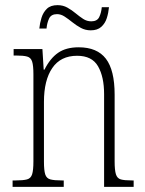

<svg xmlns="http://www.w3.org/2000/svg" viewBox="-20 -727 564 747"><path d="M29 0V-25H41Q70 -25 85 -29Q100 -33 105 -49Q110 -65 110 -99V-438Q110 -472 105 -487.5Q100 -503 85.5 -507Q71 -511 43 -511H33V-536H145L150 -456H153Q175 -500 206 -521.5Q237 -543 286 -543Q358 -543 392 -498.5Q426 -454 426 -359V-99Q426 -65 431 -49Q436 -33 450 -29Q464 -25 493 -25H500V0H385V-361Q385 -428 361.5 -469Q338 -510 280 -510Q216 -510 183.5 -462.5Q151 -415 151 -331V-98Q151 -64 156 -48.5Q161 -33 176 -29Q191 -25 220 -25H228V0ZM333 -609Q312 -609 294.5 -618.5Q277 -628 261.5 -640.5Q246 -653 231.5 -662.5Q217 -672 202 -672Q179 -672 171 -655Q163 -638 161 -616H133Q135 -637 141.5 -658Q148 -679 162.5 -693Q177 -707 204 -707Q225 -707 242 -697.5Q259 -688 274 -675.5Q289 -663 303.5 -653.5Q318 -644 335 -644Q358 -644 366 -660.5Q374 -677 376 -699H404Q402 -677 395.5 -656.5Q389 -636 374 -622.5Q359 -609 333 -609Z"/></svg>

Font: Noto Serif Lao Condensed ExtraLight
Style: Regular
Weight: 200
Width: 3
Designer: Monotype Design Team
Foundry: Monotype Imaging Inc.
Version: Version 2.003; ttfautohint (v1.8.4.7-5d5b)